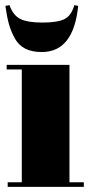

<svg xmlns="http://www.w3.org/2000/svg" viewBox="-20 -729 357 749"><path d="M1 -706 17 -709Q31 -669 59.5 -655Q88 -641 145 -641Q203 -641 230.5 -654Q258 -667 270 -709L285 -706Q267 -526 143 -526Q105 -526 79 -539Q53 -552 38 -579Q23 -606 15 -634.5Q7 -663 1 -706ZM6 -476H251V-18H307V0H10V-18H65V-458H6Z"/></svg>

Font: Abril Fatface
Style: Regular
Weight: 400
Designer: Veronika Burian, Jos Scaglione
Foundry: TypeTogether
Version: Version 1.001